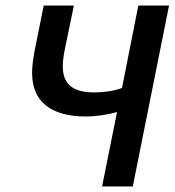

<svg xmlns="http://www.w3.org/2000/svg" viewBox="-20 -674 632 694"><path d="M349 0H460L591 -654H480L421 -356C391 -345 356 -340 320 -340C243 -340 207 -370 207 -434C207 -451 210 -474 213 -489L247 -654H138L106 -495C100 -462 96 -437 96 -411C96 -305 166 -253 290 -253C328 -253 367 -259 403 -269Z"/></svg>

Font: Source Sans Pro Semibold
Style: Italic
Weight: 600
Italic angle: -11°
Designer: Paul D. Hunt
Foundry: Adobe Systems Incorporated
Version: Version 3.006;hotconv 1.0.111;makeotfexe 2.5.65597